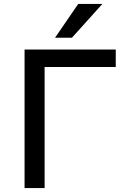

<svg xmlns="http://www.w3.org/2000/svg" viewBox="-20 -957 639 977"><path d="M105 0V-705H569V-616H207V0ZM260 -765 378 -937H501L346 -765Z"/></svg>

Font: Nunito Sans 7pt Medium
Style: Regular
Weight: 500
Designer: Vernon Adams
Foundry: Vernon Adams
Version: Version 3.101;gftools[0.9.27]